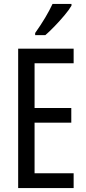

<svg xmlns="http://www.w3.org/2000/svg" viewBox="-20 -963 442 983"><path d="M357 0H73V-714H357V-639H157V-410H345V-335H157V-76H357ZM346 -934Q334 -913 310 -884.5Q286 -856 259.5 -828.5Q233 -801 212 -783H160V-794Q218 -876 249 -943H346Z"/></svg>

Font: Noto Sans Sinhala UI ExtraCondensed
Style: Regular
Weight: 400
Width: 2
Designer: Jelle Bosma - Monotype Design Team
Foundry: Monotype Imaging Inc.
Version: Version 2.006; ttfautohint (v1.8.4.7-5d5b)